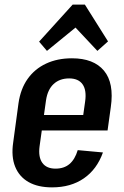

<svg xmlns="http://www.w3.org/2000/svg" viewBox="-20 -801 538 830"><path d="M205 9Q144 9 103.5 -14Q63 -37 45.5 -80.5Q28 -124 37 -185L60 -355Q69 -417 99.5 -460Q130 -503 179 -526Q228 -549 291 -549Q385 -549 429.5 -495.5Q474 -442 459 -338L445 -237H140L150 -304H361L335 -270L348 -362Q355 -411 337 -436.5Q319 -462 279 -462Q238 -462 212 -438Q186 -414 179 -368L151 -168Q145 -122 163 -97Q181 -72 220 -72Q257 -72 280.5 -92Q304 -112 316 -152L425 -142Q399 -69 342.5 -30Q286 9 205 9ZM149 -621 294 -781H347L447 -622L401 -581L280 -710H341L183 -581Z"/></svg>

Font: Pathway Extreme Condensed SemiBold
Style: Italic
Weight: 600
Width: 3
Italic angle: -8°
Version: Version 1.001;gftools[0.9.26]